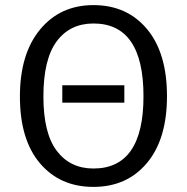

<svg xmlns="http://www.w3.org/2000/svg" viewBox="-20 -720 732 752"><path d="M467 -318H224V-386H467ZM346 -628Q254 -628 202 -558Q150 -488 150 -342Q150 -198 202.5 -129Q255 -60 346 -60Q542 -60 542 -343Q542 -628 346 -628ZM346 -700Q477 -700 555.5 -606.5Q634 -513 634 -343Q634 -175 555.5 -81.5Q477 12 346 12Q215 12 136.5 -80.5Q58 -173 58 -342Q58 -509 137 -604.5Q216 -700 346 -700Z"/></svg>

Font: FiraSans
Style: Regular
Weight: 350
Designer: Carrois Corporate & Edenspiekermann AG
Foundry: Carrois Corporate GbR & Edenspiekermann AG
Version: Version 3.106;PS 003.106;hotconv 1.0.70;makeotf.lib2.5.58329